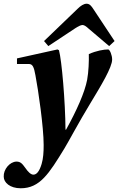

<svg xmlns="http://www.w3.org/2000/svg" viewBox="-34 -767 634 1029"><path d="M202 -547 225 -520 370 -616C384 -625 399 -633 408 -633C418 -633 428 -625 438 -616L551 -520L580 -547L466 -719C456 -734 447 -747 430 -747C415 -747 398 -736 382 -720ZM-14 180C-14 211 19 242 77 242C180 242 229 163 311 29C332 -5 389 -113 450 -213C508 -309 567 -406 567 -448C567 -472 554 -502 546 -502C522 -502 482 -495 442 -477C443 -442 441 -381 433 -339C420 -271 377 -175 320 -72H317C316 -222 297 -444 282 -498L274 -502L57 -454V-424H119C141 -425 148 -408 156 -363C171 -285 200 -86 200 10C200 48 198 82 189 112C177 152 162 169 145 169C131 169 116 154 101 132C85 110 76 99 54 99C18 100 -16 141 -14 180Z"/></svg>

Font: Heuristica
Style: Bold Italic
Weight: 700
Italic angle: -13°
Version: Version 1.0.1